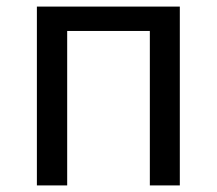

<svg xmlns="http://www.w3.org/2000/svg" viewBox="-20 -563 658 583"><path d="M92 0V-543H526V0H435V-469H184V0Z"/></svg>

Font: Gothic Nguyen
Style: Regular
Weight: 400
Designer: MORI Takayuki
Version: Version 1.220;July 21, 2023;FontCreator 14.0.0.2814 64-bit